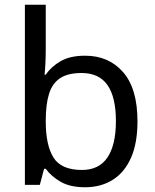

<svg xmlns="http://www.w3.org/2000/svg" viewBox="-20 -780 655 810"><path d="M173 -575Q173 -541 171.5 -511.5Q170 -482 168 -465H173Q196 -499 236 -522Q276 -545 339 -545Q439 -545 499.5 -475.5Q560 -406 560 -268Q560 -176 532.5 -114Q505 -52 455 -21Q405 10 339 10Q276 10 236 -13Q196 -36 173 -68H166L148 0H85V-760H173ZM324 -472Q267 -472 234 -450.5Q201 -429 187 -384.5Q173 -340 173 -271V-267Q173 -168 205.5 -115.5Q238 -63 326 -63Q398 -63 433.5 -116Q469 -169 469 -269Q469 -370 433.5 -421Q398 -472 324 -472Z"/></svg>

Font: utelugu85
Style: Book
Weight: 400
Designer: Jelle Bosma - Monotype Design Team
Foundry: Monotype Imaging Inc.
Version: Version 2.003